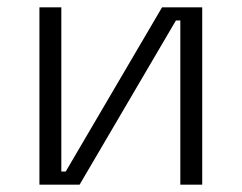

<svg xmlns="http://www.w3.org/2000/svg" viewBox="-20 -506 662 526"><path d="M474 -450H462L198 0H88V-486H148V-36H160L424 -486H534V0H474Z"/></svg>

Font: Space Grotesk Light
Style: Regular
Weight: 300
Designer: Florian Karsten
Foundry: Florian Karsten
Version: Version 2.000